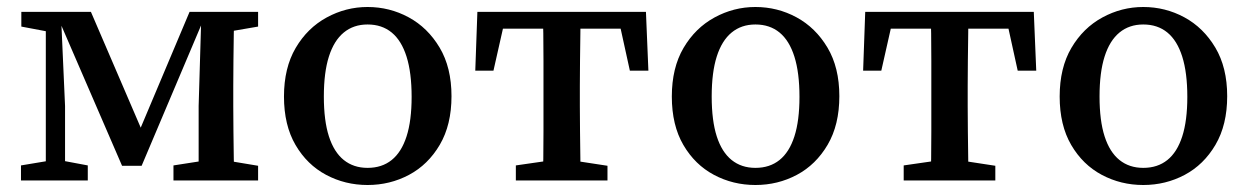

<svg xmlns="http://www.w3.org/2000/svg" viewBox="-20 -516 3571 549"><path d="M329 -42 152 -451H136V-482H240L394 -124H371L522 -482H575V-453H559L385 -42ZM548 0V-213L556 -482H650Q649 -458 648.5 -420.5Q648 -383 647.5 -343Q647 -303 647 -270V-213Q647 -180 647.5 -140Q648 -100 648.5 -62.5Q649 -25 650 0ZM40 0V-43L130 -58H151L231 -43V0ZM476 0V-43L579 -59H616L718 -42V0ZM41 -440V-482H147V-423H131ZM111 0V-482H154L166 -213V0ZM595 -423V-482H718V-440L619 -423Z M1031 13Q967 13 912.5 -16Q858 -45 825 -101.5Q792 -158 792 -240Q792 -322 825.5 -379Q859 -436 914 -466Q969 -496 1031 -496Q1094 -496 1148.5 -466.5Q1203 -437 1237 -380Q1271 -323 1271 -241Q1271 -159 1237.5 -102Q1204 -45 1149.5 -16Q1095 13 1031 13ZM1031 -36Q1072 -36 1100 -58.5Q1128 -81 1142.5 -126Q1157 -171 1157 -239Q1157 -308 1142.5 -354Q1128 -400 1100 -423Q1072 -446 1031 -446Q991 -446 963 -423Q935 -400 920.5 -354.5Q906 -309 906 -240Q906 -171 920.5 -126Q935 -81 963 -58.5Q991 -36 1031 -36Z M1339 -314 1345 -482H1827L1834 -314H1781L1745 -478L1797 -434H1376L1428 -478L1391 -314ZM1455 0V-43L1566 -59H1606L1717 -42V0ZM1532 0Q1533 -25 1533.5 -62.5Q1534 -100 1534 -140Q1534 -180 1534 -213V-270Q1534 -303 1534 -343Q1534 -383 1533.5 -420.5Q1533 -458 1532 -482H1640Q1640 -458 1639.5 -420.5Q1639 -383 1638.5 -343Q1638 -303 1638 -270V-213Q1638 -180 1638.5 -140Q1639 -100 1639.5 -62.5Q1640 -25 1640 0Z M2140 13Q2076 13 2021.5 -16Q1967 -45 1934 -101.5Q1901 -158 1901 -240Q1901 -322 1934.5 -379Q1968 -436 2023 -466Q2078 -496 2140 -496Q2203 -496 2257.5 -466.5Q2312 -437 2346 -380Q2380 -323 2380 -241Q2380 -159 2346.5 -102Q2313 -45 2258.5 -16Q2204 13 2140 13ZM2140 -36Q2181 -36 2209 -58.5Q2237 -81 2251.5 -126Q2266 -171 2266 -239Q2266 -308 2251.5 -354Q2237 -400 2209 -423Q2181 -446 2140 -446Q2100 -446 2072 -423Q2044 -400 2029.5 -354.5Q2015 -309 2015 -240Q2015 -171 2029.5 -126Q2044 -81 2072 -58.5Q2100 -36 2140 -36Z M2448 -314 2454 -482H2936L2943 -314H2890L2854 -478L2906 -434H2485L2537 -478L2500 -314ZM2564 0V-43L2675 -59H2715L2826 -42V0ZM2641 0Q2642 -25 2642.5 -62.5Q2643 -100 2643 -140Q2643 -180 2643 -213V-270Q2643 -303 2643 -343Q2643 -383 2642.5 -420.5Q2642 -458 2641 -482H2749Q2749 -458 2748.5 -420.5Q2748 -383 2747.5 -343Q2747 -303 2747 -270V-213Q2747 -180 2747.5 -140Q2748 -100 2748.5 -62.5Q2749 -25 2749 0Z M3249 13Q3185 13 3130.5 -16Q3076 -45 3043 -101.5Q3010 -158 3010 -240Q3010 -322 3043.5 -379Q3077 -436 3132 -466Q3187 -496 3249 -496Q3312 -496 3366.5 -466.5Q3421 -437 3455 -380Q3489 -323 3489 -241Q3489 -159 3455.5 -102Q3422 -45 3367.5 -16Q3313 13 3249 13ZM3249 -36Q3290 -36 3318 -58.5Q3346 -81 3360.5 -126Q3375 -171 3375 -239Q3375 -308 3360.5 -354Q3346 -400 3318 -423Q3290 -446 3249 -446Q3209 -446 3181 -423Q3153 -400 3138.5 -354.5Q3124 -309 3124 -240Q3124 -171 3138.5 -126Q3153 -81 3181 -58.5Q3209 -36 3249 -36Z"/></svg>

Font: Source Serif 4 18pt Medium
Style: Regular
Weight: 500
Designer: Frank Grießhammer
Foundry: Adobe Systems Incorporated
Version: Version 4.004;hotconv 1.0.116;makeotfexe 2.5.65601